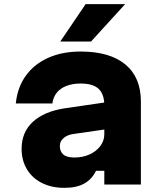

<svg xmlns="http://www.w3.org/2000/svg" viewBox="-20 -888 790 924"><path d="M492 -396V-266L332 -243Q304 -239 286 -223.5Q268 -208 268 -186Q268 -159 284.5 -144.5Q301 -130 338 -130Q379 -130 411.5 -145Q444 -160 463 -185.5Q482 -211 482 -242V-380Q482 -434 455 -460Q428 -486 368 -486Q329 -486 299.5 -474.5Q270 -463 253 -441.5Q236 -420 232 -390H56Q64 -468 104.5 -524Q145 -580 212.5 -610Q280 -640 368 -640Q508 -640 583 -578Q658 -516 658 -400V0H482V-66H442Q423 -26 386 -5Q349 16 290 16Q228 16 181.5 -7.5Q135 -31 109.5 -73.5Q84 -116 84 -172Q84 -252 138.5 -302Q193 -352 293 -367ZM270 -688 392 -868H582L418 -688Z"/></svg>

Font: Martian Mono SemiExpanded ExtraBold
Style: Regular
Weight: 800
Width: 6
Designer: Roman Shamin
Foundry: Evil Martians
Version: Version 1.000